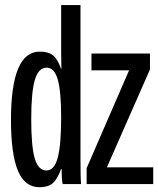

<svg xmlns="http://www.w3.org/2000/svg" viewBox="-20 -745 640 777"><path d="M227.1 -60.5Q211.4 -18.1 192.4 -2.7Q173.3 12.7 139.6 12.7Q80.1 12.7 52.2 -54.9Q24.4 -122.6 24.4 -259.8Q24.4 -536.1 140.6 -536.1Q175.3 -536.1 193.8 -521.7Q212.4 -507.3 227.5 -465.8H228.5L227.5 -529.8V-724.6H305.7V-108.9Q305.7 -22 308.1 0H233.9Q229.5 -11.7 229.5 -60.5ZM106.4 -262.7Q106.4 -152.3 120.6 -103.8Q134.8 -55.2 168 -55.2Q200.2 -55.2 213.9 -107.7Q227.5 -160.2 227.5 -270.5Q227.5 -374 213.9 -422.6Q200.2 -471.2 168.5 -471.2Q136.2 -471.2 121.3 -422.6Q106.4 -374 106.4 -262.7ZM330.6 0V-64.5L502.4 -460.4H350.1V-528.3H586.9V-463.9L412.6 -67.9H600.1V0Z"/></svg>

Font: Liberation Mono
Style: Regular
Weight: 400
Monospace: yes
Designer: Steve Matteson
Foundry: Ascender Corporation
Version: Version 2.1.5